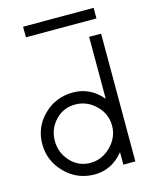

<svg xmlns="http://www.w3.org/2000/svg" viewBox="-127 -942 821 1036"><g transform="rotate(-15 283.0 -424.0)"><path d="M380.4 -104.5Q429.7 -154.3 429.7 -219.7Q429.7 -285.2 380.9 -333Q332 -380.9 266.1 -380.9Q200.2 -380.9 155.3 -333.5Q110.4 -286.1 109.9 -219.7Q109.9 -153.3 154.8 -104Q200.2 -55.2 265.6 -55.2Q331.1 -55.2 380.4 -104.5ZM434.1 0V-69.8Q368.2 11.2 271.5 11.2Q174.8 10.7 107.4 -57.6Q40 -126 40 -219.7Q40 -313.5 106.9 -379.9Q173.8 -446.3 271 -446.8Q368.2 -446.8 434.1 -368.2V-713.9H501V0ZM104 -858.9H498V-799.8H104Z"/></g></svg>

Font: Arcon-Regular
Style: Regular
Weight: 400
Designer: M. Zarth
Foundry: martin zarth - visuelle & digitale kommunikation
Version: Version 1.131;PS 001.131;hotconv 1.0.70;makeotf.lib2.5.58329